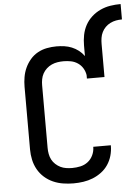

<svg xmlns="http://www.w3.org/2000/svg" viewBox="-62 -990 761 1045"><g transform="rotate(-5 318.5 -467.0)"><path d="M297 8Q269 8 240.5 3.5Q212 -1 186 -12.5Q160 -24 138.5 -43Q117 -62 103 -87Q89 -112 83 -140Q77 -168 77 -196V-539Q77 -565 81.5 -591.5Q86 -618 97 -642Q108 -666 125.5 -686.5Q143 -707 166.5 -720Q190 -733 216.5 -738Q243 -743 269 -743Q291 -743 312 -740Q333 -737 352.5 -729Q372 -721 389 -708Q406 -695 419 -677V-735Q419 -764 424.5 -792Q430 -820 443.5 -845Q457 -870 478.5 -889.5Q500 -909 526 -921Q552 -933 580 -937.5Q608 -942 637 -942V-858Q620 -858 604 -855Q588 -852 573 -844.5Q558 -837 546.5 -825.5Q535 -814 527.5 -799Q520 -784 517.5 -767.5Q515 -751 515 -735V-554H419V-573Q416 -593 405.5 -610.5Q395 -628 378 -639.5Q361 -651 341 -655Q321 -659 300 -659Q284 -659 267.5 -656.5Q251 -654 235.5 -647Q220 -640 207.5 -628.5Q195 -617 187 -602.5Q179 -588 176 -571.5Q173 -555 173 -539V-196Q173 -180 176 -163.5Q179 -147 186.5 -132.5Q194 -118 206.5 -106.5Q219 -95 233.5 -88Q248 -81 264.5 -78.5Q281 -76 297 -76Q320 -76 342.5 -81Q365 -86 383 -100Q401 -114 411 -135.5Q421 -157 421 -180Q421 -180 421 -180.5Q421 -181 421 -181H517Q517 -180 517 -179.5Q517 -179 517 -178Q517 -151 509.5 -124.5Q502 -98 487 -75.5Q472 -53 450 -36.5Q428 -20 403 -10Q378 0 351 4Q324 8 297 8Z"/></g></svg>

Font: Zed Mono Medium Extended
Style: Regular
Weight: 500
Width: 7
Monospace: yes
Designer: Belleve Invis
Foundry: Belleve Invis
Version: Version 1.0.0; ttfautohint (v1.8.4)